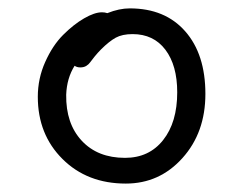

<svg xmlns="http://www.w3.org/2000/svg" viewBox="-20 -726 578 456"><path d="M278.8 -290Q187 -290 128.4 -348.4Q69.8 -406.7 69.8 -496.1Q69.8 -539.6 87.4 -578.9Q105 -618.2 129.9 -643.1Q154.8 -668 179.7 -682.4Q204.6 -696.8 222.2 -696.8Q229 -696.8 234.9 -694.8Q263.2 -706.1 288.1 -706.1Q372.1 -706.1 419.9 -651.6Q467.8 -597.2 467.8 -502.9Q467.8 -411.1 413.3 -350.6Q358.9 -290 278.8 -290ZM137.2 -501Q136.2 -432.6 174.1 -391.8Q211.9 -351.1 276.9 -351.1Q334 -351.1 367.4 -393.3Q400.9 -435.5 400.9 -506.8Q400.9 -570.8 372.8 -607.9Q344.7 -645 294.9 -645Q270.5 -645 254.9 -636.5Q239.3 -627.9 220.2 -608.9Q212.4 -601.1 204.8 -591.8Q197.3 -582.5 193.8 -577.6Q190.4 -572.8 184.6 -569.3Q178.7 -565.9 170.9 -565.9Q162.6 -565.9 157.2 -569.8Q138.7 -540.5 137.2 -501Z"/></svg>

Font: Shantell Sans Normal
Style: Regular
Weight: 300
Designer: Stephen Nixon, Anya Danilova, Shantell Martin
Foundry: Arrow Type
Version: Version 1.006;[559af2be0]